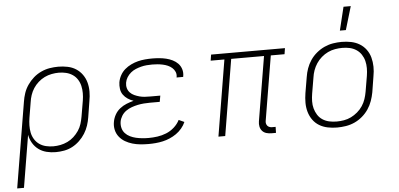

<svg xmlns="http://www.w3.org/2000/svg" viewBox="-59 -872 2518 1212"><g transform="rotate(-5 1200.0 -266.5)"><path d="M3 215 93 -326Q97 -353 106 -380Q115 -407 131.5 -431Q148 -455 170 -474.5Q192 -494 219 -506.5Q246 -519 273.5 -523.5Q301 -528 328 -528Q358 -528 387 -522Q416 -516 439.5 -501Q463 -486 479.5 -463Q496 -440 503.5 -412.5Q511 -385 511 -355Q511 -325 505 -294L489 -194Q485 -168 476.5 -142Q468 -116 453 -92Q438 -68 417 -48Q396 -28 371.5 -15Q347 -2 319.5 3Q292 8 266 8Q236 8 208 1Q180 -6 157.5 -22.5Q135 -39 120.5 -63.5Q106 -88 101 -116L46 215ZM254 -30Q276 -30 299 -34.5Q322 -39 344 -49.5Q366 -60 384 -76.5Q402 -93 415.5 -113Q429 -133 436 -155.5Q443 -178 447 -201L464 -301Q468 -325 468 -348.5Q468 -372 463 -394Q458 -416 446 -435Q434 -454 415.5 -466.5Q397 -479 374.5 -484.5Q352 -490 328 -490Q306 -490 282.5 -485.5Q259 -481 237.5 -470.5Q216 -460 197.5 -443.5Q179 -427 166 -407Q153 -387 145.5 -364.5Q138 -342 135 -319L119 -223Q115 -199 114.5 -175Q114 -151 118.5 -128.5Q123 -106 135 -86.5Q147 -67 165.5 -54Q184 -41 207 -35.5Q230 -30 254 -30Z M854 8Q827 8 801.5 5.5Q776 3 752 -4Q728 -11 706.5 -23.5Q685 -36 669.5 -55.5Q654 -75 648.5 -100Q643 -125 648 -151Q652 -174 664 -195.5Q676 -217 695.5 -232.5Q715 -248 737.5 -257Q760 -266 783 -272Q763 -279 746.5 -290Q730 -301 718.5 -317Q707 -333 704 -354Q701 -375 704 -396Q708 -419 719.5 -440Q731 -461 749 -476.5Q767 -492 789 -502.5Q811 -513 833 -518.5Q855 -524 878 -526Q901 -528 923 -528Q945 -528 967.5 -526Q990 -524 1011 -519Q1032 -514 1051.5 -504.5Q1071 -495 1085.5 -480Q1100 -465 1106.5 -444Q1113 -423 1109 -400L1108 -395H1066L1067 -398Q1070 -416 1063.5 -431Q1057 -446 1045 -456.5Q1033 -467 1018 -473.5Q1003 -480 986.5 -483.5Q970 -487 953.5 -488.5Q937 -490 920 -490Q903 -490 885 -488.5Q867 -487 849.5 -482.5Q832 -478 815 -471Q798 -464 783.5 -452Q769 -440 759 -424Q749 -408 746 -390Q743 -372 747.5 -355.5Q752 -339 763.5 -327Q775 -315 790.5 -308Q806 -301 822.5 -296.5Q839 -292 856.5 -291Q874 -290 892 -290H954L947 -251H885Q866 -251 846.5 -249.5Q827 -248 807.5 -244Q788 -240 768.5 -233Q749 -226 732 -214Q715 -202 704 -184Q693 -166 690 -147Q687 -126 692 -107Q697 -88 710 -74Q723 -60 740.5 -51.5Q758 -43 777 -38.5Q796 -34 816.5 -32Q837 -30 858 -30Q885 -30 913.5 -34Q942 -38 969.5 -49Q997 -60 1020 -80.5Q1043 -101 1056 -127L1091 -111Q1082 -90 1066 -71Q1050 -52 1030.5 -38.5Q1011 -25 989 -15.5Q967 -6 944.5 -1Q922 4 899 6Q876 8 854 8Z M1633 8Q1616 8 1600.5 3.5Q1585 -1 1574.5 -12.5Q1564 -24 1560.5 -40.5Q1557 -57 1560 -74L1628 -482H1420L1340 0H1297L1377 -482H1290L1296 -520H1764L1758 -482H1671L1603 -74Q1601 -65 1603 -56.5Q1605 -48 1610 -42Q1615 -36 1623 -33Q1631 -30 1640 -30H1662L1661 8Z M2049 8Q2018 8 1989 2Q1960 -4 1936 -18.5Q1912 -33 1895.5 -56Q1879 -79 1871 -107Q1863 -135 1863 -165Q1863 -195 1868 -226L1885 -326Q1889 -353 1898.5 -380Q1908 -407 1924.5 -431.5Q1941 -456 1964.5 -475.5Q1988 -495 2014.5 -507Q2041 -519 2069 -523.5Q2097 -528 2124 -528Q2155 -528 2184 -522Q2213 -516 2237 -501.5Q2261 -487 2278 -464Q2295 -441 2302.5 -413Q2310 -385 2310.5 -355Q2311 -325 2305 -294L2289 -194Q2284 -167 2274.5 -140Q2265 -113 2248.5 -88.5Q2232 -64 2209 -44.5Q2186 -25 2159.5 -13Q2133 -1 2104.5 3.5Q2076 8 2049 8ZM2050 -30Q2072 -30 2095.5 -34Q2119 -38 2140.5 -48.5Q2162 -59 2181.5 -75.5Q2201 -92 2214.5 -112.5Q2228 -133 2235.5 -155.5Q2243 -178 2247 -201L2264 -301Q2268 -325 2268 -349Q2268 -373 2262.5 -395Q2257 -417 2244.5 -436Q2232 -455 2213 -467.5Q2194 -480 2171.5 -485Q2149 -490 2124 -490Q2102 -490 2078.5 -486Q2055 -482 2033 -471.5Q2011 -461 1992 -444.5Q1973 -428 1959.5 -407.5Q1946 -387 1938 -364.5Q1930 -342 1927 -319L1910 -219Q1906 -195 1905.5 -171Q1905 -147 1911 -125Q1917 -103 1929 -84Q1941 -65 1960 -52.5Q1979 -40 2002 -35Q2025 -30 2050 -30ZM2119 -600 2155 -748H2201L2157 -600Z"/></g></svg>

Font: Iosevka Extralight Extended
Style: Italic
Weight: 200
Width: 7
Italic angle: -9°
Monospace: yes
Designer: Belleve Invis
Foundry: Belleve Invis
Version: Version 32.5.0; ttfautohint (v1.8.4)